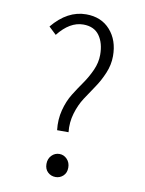

<svg xmlns="http://www.w3.org/2000/svg" viewBox="-86 -816 672 889"><g transform="rotate(10 250.0 -371.5)"><path d="M260.7 -203.1H207Q201.2 -252.9 212.9 -297.9Q224.6 -342.8 245.6 -376.5Q266.6 -410.2 288.6 -441.4Q310.5 -472.7 326.7 -508.8Q342.8 -544.9 342.8 -581.1Q342.8 -636.7 317.9 -671.4Q293 -706.1 242.2 -706.1Q178.7 -706.1 124 -636.7L88.9 -669.9Q159.2 -754.9 247.1 -754.9Q318.4 -754.9 360.4 -707.5Q402.3 -660.2 402.3 -585.9Q402.3 -544.9 385.7 -505.4Q369.1 -465.8 346.7 -433.1Q324.2 -400.4 302.7 -367.2Q281.2 -334 268.6 -291.5Q255.9 -249 260.7 -203.1ZM237.3 11.7Q215.8 11.7 200.7 -2.4Q185.5 -16.6 185.5 -41Q185.5 -65.4 200.7 -81.1Q215.8 -96.7 237.3 -96.7Q257.8 -96.7 272.9 -81.1Q288.1 -65.4 288.1 -41Q288.1 -16.6 272.9 -2.4Q257.8 11.7 237.3 11.7Z"/></g></svg>

Font: Gen Shin Gothic Monospace Light
Style: Regular
Weight: 300
Designer: [Source Han Sans]
Ryoko NISHIZUKA  (kana & ideographs); Paul D. Hunt (Latin, Greek & Cyrillic); Wenlong ZHANG  (bopomofo
Version: Version 1.002.20150607